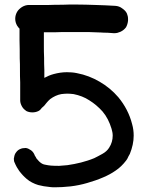

<svg xmlns="http://www.w3.org/2000/svg" viewBox="-20 -752 640 831"><path d="M75.2 -291C80.1 -282.2 86.9 -276.4 93.8 -271.5C101.6 -267.6 110.4 -265.6 120.1 -265.6C129.9 -265.6 138.7 -267.6 146.5 -271.5C152.3 -274.4 157.2 -279.3 161.1 -285.2C165 -288.1 168 -291 170.9 -293.9C177.7 -301.8 181.6 -307.6 184.6 -310.5C187.5 -313.5 191.4 -318.4 197.3 -323.2C211.9 -334 228.5 -341.8 245.1 -344.7C253.9 -345.7 262.7 -346.7 271.5 -346.7C280.3 -346.7 290 -345.7 298.8 -344.7C323.2 -339.8 346.7 -331.1 367.2 -317.4C387.7 -304.7 407.2 -288.1 423.8 -269.5C441.4 -249 454.1 -223.6 462.9 -194.3C465.8 -184.6 467.8 -174.8 467.8 -165C467.8 -146.5 462.9 -128.9 452.1 -112.3C445.3 -101.6 435.5 -92.8 422.9 -85.9C410.2 -79.1 398.4 -72.3 387.7 -67.4C369.1 -59.6 349.6 -53.7 331.1 -48.8C311.5 -43.9 292 -40 271.5 -37.1L236.3 -34.2C224.6 -34.2 212.9 -34.2 201.2 -35.2C192.4 -36.1 184.6 -37.1 175.8 -39.1C168 -40 160.2 -43.9 153.3 -49.8C150.4 -52.7 147.5 -54.7 145.5 -57.6C142.6 -60.5 140.6 -63.5 137.7 -66.4L134.8 -72.3L130.9 -78.1C130.9 -79.1 130.9 -79.1 129.9 -80.1C129.9 -81.1 129.9 -82 128.9 -83C126 -89.8 121.1 -96.7 114.3 -101.6C107.4 -106.4 99.6 -110.4 92.8 -111.3H88.9C82 -111.3 75.2 -110.4 68.4 -107.4C60.5 -104.5 54.7 -99.6 49.8 -92.8C44.9 -86.9 42 -79.1 41 -70.3C40 -68.4 40 -66.4 40 -63.5C40 -57.6 41 -51.8 43.9 -46.9C44.9 -44.9 45.9 -43 46.9 -40L49.8 -34.2C51.8 -30.3 53.7 -26.4 56.6 -22.5C59.6 -18.6 61.5 -14.6 63.5 -11.7C68.4 -4.9 74.2 1 79.1 6.8C84 11.7 89.8 17.6 95.7 22.5C103.5 29.3 111.3 34.2 119.1 38.1C127.9 43 136.7 45.9 145.5 48.8C160.2 52.7 176.8 55.7 197.3 57.6C204.1 58.6 210.9 58.6 218.8 58.6C237.3 58.6 258.8 57.6 285.2 54.7C309.6 51.8 334 46.9 357.4 40C380.9 33.2 404.3 25.4 426.8 15.6C445.3 7.8 463.9 -2 480.5 -13.7C498 -25.4 512.7 -40 525.4 -56.6C529.3 -61.5 532.2 -66.4 533.2 -69.3C534.2 -72.3 537.1 -77.1 542 -85.9C552.7 -112.3 558.6 -138.7 558.6 -165C558.6 -181.6 556.6 -198.2 551.8 -214.8C541 -257.8 520.5 -296.9 492.2 -331.1C468.8 -358.4 441.4 -380.9 411.1 -398.4C380.9 -416 348.6 -428.7 312.5 -435.5C297.9 -438.5 284.2 -439.5 269.5 -439.5C250 -439.5 231.4 -436.5 212.9 -431.6C198.2 -427.7 184.6 -421.9 171.9 -415V-449.2C170.9 -466.8 170.9 -484.4 170.9 -502C169.9 -519.5 169.9 -537.1 169.9 -553.7V-606.4V-612.3H174.8H193.4C211.9 -612.3 231.4 -612.3 250 -613.3H362.3C380.9 -612.3 399.4 -612.3 418 -611.3C426.8 -610.4 435.5 -610.4 444.3 -610.4L471.7 -608.4H475.6C484.4 -608.4 492.2 -610.4 501 -614.3C511.7 -619.1 519.5 -626 525.4 -633.8C530.3 -642.6 533.2 -652.3 534.2 -663.1V-669.9C534.2 -678.7 532.2 -686.5 529.3 -693.4C525.4 -702.1 518.6 -709 508.8 -715.8C500 -722.7 490.2 -725.6 480.5 -726.6C452.1 -728.5 422.9 -729.5 393.6 -730.5C365.2 -731.4 335.9 -732.4 306.6 -732.4C288.1 -732.4 268.6 -732.4 249 -731.4C230.5 -731.4 210.9 -731.4 192.4 -730.5H105.5C94.7 -730.5 85 -727.5 75.2 -721.7C66.4 -715.8 58.6 -709 53.7 -700.2C48.8 -691.4 45.9 -681.6 45.9 -670.9C45.9 -660.2 48.8 -650.4 53.7 -641.6C56.6 -636.7 60.5 -631.8 64.5 -627.9V-577.1C65.4 -551.8 65.4 -526.4 65.4 -500C66.4 -483.4 66.4 -465.8 66.4 -448.2C66.4 -430.7 66.4 -413.1 67.4 -395.5V-317.4C67.4 -308.6 70.3 -299.8 75.2 -291Z"/></svg>

Font: Citrustime FakeCyr
Style: Regular
Weight: 400
Version: Version 1.1